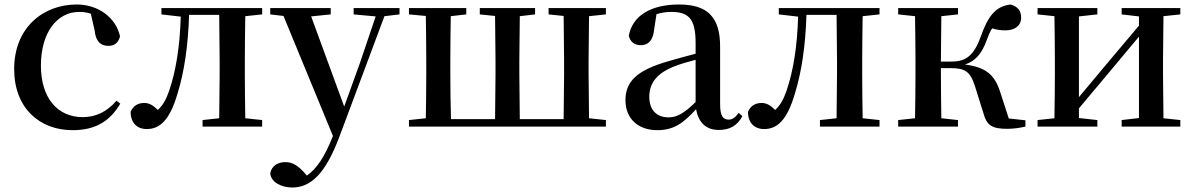

<svg xmlns="http://www.w3.org/2000/svg" viewBox="-20 -563 5311 854"><path d="M303 16C405 16 469 -24 515 -102L498 -115C457 -67 407 -42 348 -42C237 -42 162 -126 162 -271C162 -420 235 -510 332 -510C350 -510 367 -508 384 -502L401 -427C406 -377 429 -359 462 -359C489 -359 506 -372 514 -401C496 -484 418 -543 321 -543C173 -543 43 -441 43 -256C43 -83 155 16 303 16Z M954 0H1146V-29L1071 -37C1070 -93 1069 -177 1069 -232V-296C1069 -351 1070 -435 1071 -491L1146 -499V-527H698V-499L784 -489C780 -358 763 -248 732 -158C718 -118 703 -93 682 -74C662 -94 644 -105 622 -105C594 -105 573 -93 561 -66C561 -16 590 11 633 11C690 11 735 -27 770 -148C799 -241 817 -360 821 -497H955L957 -296V-232L955 -37L881 -29V0Z M1553 -499 1651 -490 1581 -283 1511 -89 1364 -490 1451 -499V-527H1182V-499L1241 -492L1461 42L1457 51C1425 131 1390 187 1345 218L1331 202C1307 176 1282 158 1250 158C1218 158 1188 173 1182 208C1185 247 1231 271 1280 271C1362 271 1428 210 1490 44L1690 -491L1757 -499V-527H1553Z M1931 0H2675V-29L2600 -37L2598 -232V-296L2600 -491L2675 -499V-527H2420V-499L2487 -492L2489 -296V-232L2487 -33H2292L2290 -232V-296L2292 -491L2360 -499V-527H2114V-499L2182 -492L2184 -296V-232L2182 -33H1986C1984 -90 1983 -176 1983 -232V-296C1983 -351 1984 -435 1985 -491L2054 -499V-527H1799V-499L1874 -492C1875 -435 1876 -351 1876 -296V-232C1876 -177 1875 -93 1874 -37L1799 -29V0Z M3177 15C3226 15 3259 -4 3282 -46L3266 -61C3248 -38 3237 -31 3221 -31C3196 -31 3183 -47 3183 -100V-356C3183 -488 3126 -543 3000 -543C2871 -543 2792 -490 2777 -404C2783 -376 2803 -362 2831 -362C2860 -362 2884 -380 2889 -428L2900 -500C2923 -507 2944 -510 2965 -510C3043 -510 3074 -480 3074 -372V-324C3033 -313 2990 -302 2954 -291C2810 -250 2762 -199 2762 -117C2762 -33 2821 16 2903 16C2978 16 3020 -16 3076 -77C3087 -19 3119 15 3177 15ZM3074 -109C3019 -55 2987 -41 2954 -41C2903 -41 2868 -71 2868 -133C2868 -194 2903 -238 2980 -268C3005 -278 3039 -288 3074 -297Z M3700 0H3892V-29L3817 -37C3816 -93 3815 -177 3815 -232V-296C3815 -351 3816 -435 3817 -491L3892 -499V-527H3444V-499L3530 -489C3526 -358 3509 -248 3478 -158C3464 -118 3449 -93 3428 -74C3408 -94 3390 -105 3368 -105C3340 -105 3319 -93 3307 -66C3307 -16 3336 11 3379 11C3436 11 3481 -27 3516 -148C3545 -241 3563 -360 3567 -497H3701L3703 -296V-232L3701 -37L3627 -29V0Z M4355 -57C4369 -6 4392 10 4460 10C4485 10 4517 6 4541 0V-28L4467 -36L4429 -153C4404 -232 4364 -264 4272 -276C4314 -290 4345 -318 4369 -385C4377 -407 4384 -423 4393 -437C4411 -431 4429 -428 4453 -428C4494 -428 4522 -449 4522 -485C4522 -515 4507 -534 4475 -543C4410 -535 4376 -496 4341 -397C4307 -303 4265 -289 4207 -289H4165L4167 -491L4241 -499V-527H3975V-499L4050 -491C4051 -435 4052 -351 4052 -296V-232C4052 -177 4051 -93 4050 -37L3975 -29V0H4241V-29L4167 -37C4166 -93 4165 -180 4165 -260H4207C4273 -260 4296 -245 4317 -178Z M4969 -499 5046 -490V-449L4896 -271L4779 -131V-490L4861 -499V-527H4595V-499L4670 -491C4671 -435 4672 -351 4672 -296V-232C4672 -177 4671 -93 4670 -37L4595 -29V0H4861V-29L4779 -38V-81L4924 -254L5046 -400V-38L4969 -29V0H5230V-29L5155 -37L5153 -232V-296L5155 -491L5230 -499V-527H4969Z"/></svg>

Font: Noto Serif HK SemiBold
Style: Regular
Weight: 600
Designer: Ryoko NISHIZUKA 西塚涼子 (kana & ideographs); Frank Grießhammer (Latin, Greek & Cyrillic); Wenlong ZHANG 张文龙 (bopomofo); San
Foundry: Adobe
Version: Version 2.001;hotconv 1.1.0;makeotfexe 2.6.0